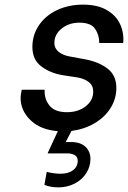

<svg xmlns="http://www.w3.org/2000/svg" viewBox="-20 -561 553 830"><path d="M513 -379 512 -375H409V-377Q409 -410 391 -436.5Q373 -463 323 -463Q278 -463 246.5 -437.5Q215 -412 215 -375Q215 -352 233.5 -337Q252 -322 281 -317L351 -304Q408 -293 445.5 -264Q483 -235 483 -181Q483 -134 458 -94Q433 -54 388.5 -28Q344 -2 289 5L264 53H287Q328 53 349.5 73.5Q371 94 371 126Q371 159 353 187.5Q335 216 303 232.5Q271 249 232 249Q198 249 172 238L182 182Q214 190 242 190Q276 190 296 174.5Q316 159 316 134Q316 116 302 109Q288 102 271 102H186L187 99L230 6Q155 0 112 -41.5Q69 -83 69 -138Q69 -148 73 -168L74 -173H173V-169Q172 -131 195 -103.5Q218 -76 269 -76Q318 -76 350.5 -101.5Q383 -127 383 -165Q383 -191 364 -206Q345 -221 316 -226L251 -236Q197 -245 158.5 -274Q120 -303 120 -358Q120 -410 148.5 -452Q177 -494 227 -517.5Q277 -541 339 -541Q400 -541 440 -518.5Q480 -496 498 -459Q516 -422 513 -379Z"/></svg>

Font: Be Vietnam Medium
Style: Italic
Weight: 500
Italic angle: -9.444°
Designer: Gabriel Lam
Foundry: TypeRant
Version: Version 3.000